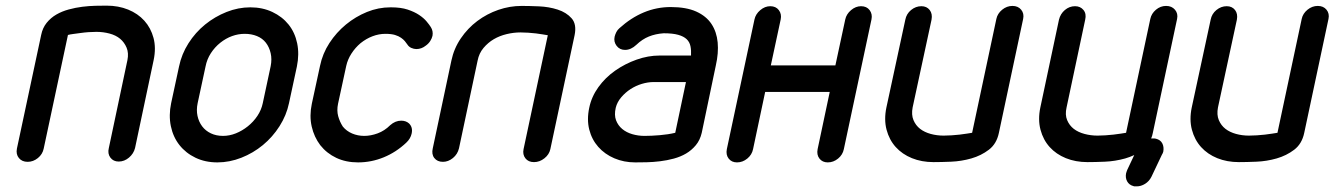

<svg xmlns="http://www.w3.org/2000/svg" viewBox="-20 -576 4733 681"><path d="M135 -49Q131 -29 114.5 -15.5Q98 -2 78 -2Q58 -2 47 -15.5Q36 -29 40 -49L126 -452Q131 -477 145.5 -495Q160 -513 180 -524.5Q200 -536 224 -542.5Q248 -549 272 -552Q296 -555 318.5 -555.5Q341 -556 358 -556Q400 -556 434.5 -542Q469 -528 492 -502.5Q515 -477 524.5 -441.5Q534 -406 525 -363L459 -51Q454 -31 437.5 -17Q421 -3 401 -3Q382 -3 371.5 -17Q361 -31 366 -51L432 -363Q437 -388 429 -407Q421 -426 406 -438.5Q391 -451 368.5 -457Q346 -463 322 -463Q309 -463 294.5 -462Q280 -461 266 -459Q252 -457 240 -455.5Q228 -454 221 -452Z M615 -340Q624 -384 648.5 -422.5Q673 -461 707.5 -489Q742 -517 783.5 -533.5Q825 -550 868 -550Q911 -550 946 -533.5Q981 -517 1003.5 -489Q1026 -461 1034 -422.5Q1042 -384 1033 -340L1005 -210Q996 -167 971.5 -128.5Q947 -90 912.5 -61.5Q878 -33 836 -16.5Q794 0 751 0Q708 0 673.5 -16.5Q639 -33 616.5 -61.5Q594 -90 586 -128.5Q578 -167 587 -210ZM681 -210Q676 -186 680.5 -165Q685 -144 697 -128Q709 -112 728 -103Q747 -94 771 -94Q794 -94 816.5 -103Q839 -112 859 -128Q879 -144 893 -165Q907 -186 912 -210L940 -341Q945 -366 940 -387.5Q935 -409 923 -424.5Q911 -440 891.5 -448Q872 -456 848 -456Q825 -456 803 -448Q781 -440 761.5 -424.5Q742 -409 728 -387.5Q714 -366 709 -340Z M1364 -132Q1382 -148 1403 -148Q1420 -148 1431 -138Q1445 -124 1440 -102Q1436 -84 1421 -70Q1385 -36 1341 -18Q1297 0 1250 0Q1207 0 1173 -16Q1139 -32 1116 -61Q1094 -90 1085.5 -127.5Q1077 -165 1086 -208L1115 -342Q1124 -386 1148.5 -423.5Q1173 -461 1207 -489Q1241 -517 1281.5 -533.5Q1322 -550 1365 -550H1367Q1402 -550 1426 -542Q1450 -534 1466.5 -523Q1483 -512 1493 -500Q1503 -488 1508 -480Q1517 -466 1514 -449Q1512 -440 1506 -430.5Q1500 -421 1490 -414Q1475 -402 1457 -402Q1448 -402 1439 -406Q1430 -410 1425 -418L1416 -430Q1411 -436 1402.5 -442Q1394 -448 1381 -452Q1368 -456 1347 -456Q1324 -456 1301.5 -447.5Q1279 -439 1259 -423Q1240 -407 1226.5 -386Q1213 -365 1208 -342L1179 -208Q1174 -184 1179.5 -164Q1185 -144 1196 -127Q1209 -111 1229 -102.5Q1249 -94 1272 -94Q1295 -94 1319.5 -103Q1344 -112 1364 -132Z M1923 -451Q1916 -452 1905 -454Q1894 -456 1881 -457.5Q1868 -459 1853.5 -460Q1839 -461 1826 -461Q1802 -461 1777 -455Q1752 -449 1731.5 -437Q1711 -425 1695 -406Q1679 -387 1674 -361L1608 -50Q1603 -29 1586.5 -15.5Q1570 -2 1551 -2Q1531 -2 1520.5 -15.5Q1510 -29 1515 -50L1581 -361Q1590 -404 1614.5 -440Q1639 -476 1673 -501.5Q1707 -527 1747.5 -541Q1788 -555 1830 -555Q1856 -555 1891.5 -553.5Q1927 -552 1958 -542Q1989 -532 2007.5 -511Q2026 -490 2018 -451L1932 -47Q1928 -28 1911 -14.5Q1894 -1 1874 -1Q1854 -1 1843.5 -14.5Q1833 -28 1837 -47Z M2431 -379Q2432 -397 2429 -412Q2426 -427 2415.5 -437Q2405 -447 2385.5 -452.5Q2366 -458 2334 -458Q2305 -456 2281.5 -446.5Q2258 -437 2237 -417Q2218 -399 2197 -399Q2178 -399 2167 -413.5Q2156 -428 2160 -446Q2162 -454 2166 -462Q2170 -470 2177 -476Q2218 -513 2263.5 -532Q2309 -551 2359 -551Q2414 -551 2449.5 -535Q2485 -519 2503.5 -491Q2522 -463 2525.5 -425.5Q2529 -388 2519 -344L2469 -105Q2463 -79 2448 -61Q2433 -43 2413.5 -31.5Q2394 -20 2370 -13.5Q2346 -7 2321 -4Q2296 -1 2274 -0.5Q2252 0 2233 0Q2193 0 2159 -14.5Q2125 -29 2102 -55Q2079 -81 2070 -116.5Q2061 -152 2070 -194Q2078 -233 2102.5 -267Q2127 -301 2162 -325.5Q2197 -350 2238 -364.5Q2279 -379 2319 -379ZM2413 -285H2299Q2278 -285 2256.5 -278.5Q2235 -272 2216.5 -260Q2198 -248 2183.5 -231Q2169 -214 2164 -194Q2158 -168 2165 -149.5Q2172 -131 2187 -118.5Q2202 -106 2223 -100Q2244 -94 2266 -94Q2290 -94 2320 -96.5Q2350 -99 2375 -105Z M2656 -507Q2660 -526 2676.5 -540Q2693 -554 2712 -554Q2732 -554 2742.5 -540Q2753 -526 2749 -507L2714 -344H2943L2978 -507Q2982 -526 2998.5 -540Q3015 -554 3034 -554Q3054 -554 3064.5 -540Q3075 -526 3071 -507L2973 -47Q2969 -27 2952.5 -13.5Q2936 0 2916 0Q2897 0 2886.5 -13.5Q2876 -27 2880 -47L2923 -250H2694L2651 -47Q2647 -27 2630.5 -13.5Q2614 0 2594 0Q2575 0 2564.5 -13.5Q2554 -27 2558 -47Z M3514 -509Q3518 -528 3534.5 -541.5Q3551 -555 3571 -555Q3591 -555 3602 -541.5Q3613 -528 3609 -509L3523 -105Q3515 -66 3487.5 -45Q3460 -24 3425 -14Q3390 -4 3353.5 -2.5Q3317 -1 3291 -1Q3249 -1 3214.5 -15Q3180 -29 3157 -54.5Q3134 -80 3124.5 -116Q3115 -152 3124 -195L3191 -506Q3195 -527 3211.5 -540.5Q3228 -554 3248 -554Q3267 -554 3277.5 -540.5Q3288 -527 3284 -506L3217 -195Q3212 -169 3220 -150Q3228 -131 3243.5 -119Q3259 -107 3281 -101Q3303 -95 3327 -95Q3340 -95 3355 -96Q3370 -97 3383.5 -98.5Q3397 -100 3409 -102Q3421 -104 3428 -105Z M4060 -509Q4064 -528 4080 -541.5Q4096 -555 4116 -555Q4136 -555 4147.5 -541.5Q4159 -528 4155 -509L4069 -105Q4067 -94 4063 -85H4068H4074Q4077 -85 4080 -84Q4096 -80 4102.5 -67.5Q4109 -55 4106 -38Q4105 -35 4104 -32.5Q4103 -30 4101 -27L4064 51Q4056 67 4041.5 76Q4027 85 4012 85H4005Q4002 85 4000 84Q3985 80 3978 67.5Q3971 55 3974 39Q3975 35 3976 32.5Q3977 30 3978 27L4003 -26Q3988 -19 3971 -14Q3935 -4 3899 -2.5Q3863 -1 3837 -1Q3795 -1 3760.5 -15Q3726 -29 3703 -54.5Q3680 -80 3670.5 -116Q3661 -152 3670 -195L3736 -506Q3741 -527 3757 -540.5Q3773 -554 3793 -554Q3812 -554 3823 -540.5Q3834 -527 3829 -506L3763 -195Q3757 -169 3765 -150Q3773 -131 3788.5 -119Q3804 -107 3826.5 -101Q3849 -95 3873 -95Q3886 -95 3900.5 -96Q3915 -97 3929 -98.5Q3943 -100 3955 -102Q3967 -104 3974 -105Z M4597 -509Q4601 -528 4617.5 -541.5Q4634 -555 4654 -555Q4674 -555 4685 -541.5Q4696 -528 4692 -509L4606 -105Q4598 -66 4570.5 -45Q4543 -24 4508 -14Q4473 -4 4436.5 -2.5Q4400 -1 4374 -1Q4332 -1 4297.5 -15Q4263 -29 4240 -54.5Q4217 -80 4207.5 -116Q4198 -152 4207 -195L4274 -506Q4278 -527 4294.5 -540.5Q4311 -554 4331 -554Q4350 -554 4360.5 -540.5Q4371 -527 4367 -506L4300 -195Q4295 -169 4303 -150Q4311 -131 4326.5 -119Q4342 -107 4364 -101Q4386 -95 4410 -95Q4423 -95 4438 -96Q4453 -97 4466.5 -98.5Q4480 -100 4492 -102Q4504 -104 4511 -105Z"/></svg>

Font: VDS
Style: Italic
Weight: 400
Designer: artmaker
Foundry: artmaker
Version: Version 1.000 2009 initial release